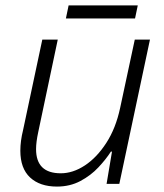

<svg xmlns="http://www.w3.org/2000/svg" viewBox="-20 -678 606 708"><path d="M190 10Q127 10 91 -23.5Q55 -57 55 -122Q55 -140 57.5 -159Q60 -178 65 -198L136 -532H193L121 -191Q113 -154 113 -128Q113 -39 204 -39Q249 -39 293 -68Q337 -97 372 -151Q407 -205 423 -280L477 -532H533L420 0H373L393 -119H389Q371 -91 343 -61Q315 -31 276.5 -10.5Q238 10 190 10ZM223 -610 233 -658H488L478 -610Z"/></svg>

Font: Noto Sans Light
Style: Italic
Weight: 300
Italic angle: -12°
Designer: Monotype Design Team
Foundry: Monotype Imaging Inc.
Version: Version 2.013; ttfautohint (v1.8.4.7-5d5b)